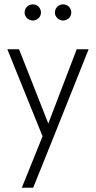

<svg xmlns="http://www.w3.org/2000/svg" viewBox="-20 -623 441 881"><path d="M130.4 -528.8C150.9 -528.8 168 -545.4 168 -565.4C168 -586.9 150.9 -603 130.4 -603C110.4 -603 92.8 -586.9 92.8 -565.4C92.8 -545.4 110.4 -528.8 130.4 -528.8ZM269.5 -528.8C290 -528.8 307.1 -545.4 307.1 -565.4C307.1 -586.9 290 -603 269.5 -603C249.5 -603 231.9 -586.9 231.9 -565.4C231.9 -545.4 249.5 -528.8 269.5 -528.8ZM332 -397 201.7 -56.2 67.4 -397H13.7L175.3 2.4L80.1 238.3H132.3L219.2 22.5L386.7 -397Z"/></svg>

Font: Now Light
Style: Regular
Weight: 300
Designer: Alfredo Marco Pradil
Foundry: Alfredo Marco Pradil
Version: Version 1.200;hotconv 1.0.109;makeotfexe 2.5.65596